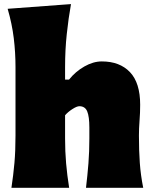

<svg xmlns="http://www.w3.org/2000/svg" viewBox="-20 -899 736 919"><path d="M34.7 0Q43.9 -61 49.1 -119.1Q54.2 -177.2 54.2 -250.5V-577.6Q54.2 -647.5 45.9 -716.1Q37.6 -784.7 16.6 -856.9L319.8 -879.4Q307.6 -811.5 299.6 -736.1Q291.5 -660.6 291.5 -577.6V-518.1H310.5Q341.3 -556.6 383.8 -580.8Q426.3 -605 467.3 -605Q553.2 -605 602.1 -553.7Q650.9 -502.4 650.9 -397.5Q650.9 -358.9 647.9 -321.3Q645 -283.7 645 -250.5Q645 -177.2 649.2 -119.1Q653.3 -61 665.5 0H391.6Q398.9 -61 403.3 -117.4Q407.7 -173.8 407.7 -236.8V-288.6Q407.7 -340.8 397.5 -365.7Q387.2 -390.6 359.9 -390.6Q347.7 -390.6 326.2 -376.7Q304.7 -362.8 291.5 -347.2V-236.8Q291.5 -173.8 296.4 -117.4Q301.3 -61 311 0Z"/></svg>

Font: Pinar DS1 Black
Style: Regular
Weight: 900
Designer: Amin Abedi
Version: Version 3.000